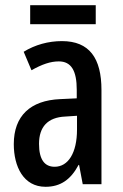

<svg xmlns="http://www.w3.org/2000/svg" viewBox="-20 -708 472 738"><path d="M348 -688H96V-615H348ZM218 -550C166 -550 115 -536 71 -509L101 -438C142 -461 174 -472 206 -472C254 -472 275 -436 275 -363V-330L211 -327C97 -322 33 -263 33 -154C33 -68 70 10 155 10C213 10 252 -18 282 -74H284L298 0H370V-362C370 -484 324 -550 218 -550ZM231 -260 276 -263V-210C276 -120 242 -67 190 -67C152 -67 130 -94 130 -155C130 -220 163 -257 231 -260Z"/></svg>

Font: Noto Sans Gujarati ExtraCondensed Medium
Style: Regular
Weight: 500
Width: 2
Designer: Jelle Bosma - Monotype Design Team, Universal Thirst
Foundry: Monotype Imaging Inc.
Version: Version 2.106